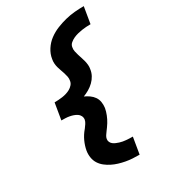

<svg xmlns="http://www.w3.org/2000/svg" viewBox="-234 -944 1067 1209"><g transform="rotate(-30 300.0 -340.0)"><path d="M414 153Q389 153 364 151.5Q339 150 315 145.5Q291 141 268 134Q245 127 224 116.5Q203 106 184.5 91.5Q166 77 153.5 57.5Q141 38 137 13.5Q133 -11 137 -36Q143 -69 157.5 -100.5Q172 -132 195 -159L196 -160Q205 -172 213.5 -184.5Q222 -197 225 -211Q227 -226 220.5 -238.5Q214 -251 203 -258Q192 -265 179 -269.5Q166 -274 152 -276.5Q138 -279 123.5 -279.5Q109 -280 95 -280L100 -310L115 -400Q129 -400 143.5 -401Q158 -402 172.5 -404Q187 -406 202 -410.5Q217 -415 230.5 -422.5Q244 -430 254.5 -442Q265 -454 267 -469Q270 -484 267 -499Q264 -514 259.5 -528Q255 -542 250 -555.5Q245 -569 241 -583.5Q237 -598 236 -613.5Q235 -629 238 -644Q243 -678 263 -709Q283 -740 312 -761.5Q341 -783 374.5 -796.5Q408 -810 442 -818.5Q476 -827 509.5 -830Q543 -833 577 -833L557 -713Q541 -713 525 -712Q509 -711 493 -708.5Q477 -706 461 -702Q445 -698 429.5 -691Q414 -684 400.5 -672.5Q387 -661 385 -644Q382 -629 385.5 -614Q389 -599 393 -585Q397 -571 402 -557Q407 -543 410.5 -528.5Q414 -514 415.5 -499Q417 -484 414 -469Q411 -446 400 -425.5Q389 -405 372 -388.5Q355 -372 334.5 -360Q314 -348 293 -340Q311 -332 328 -320Q345 -308 356.5 -291.5Q368 -275 371.5 -254Q375 -233 372 -211Q370 -199 366.5 -187.5Q363 -176 358.5 -164.5Q354 -153 348.5 -142Q343 -131 336.5 -120.5Q330 -110 322.5 -99.5Q315 -89 307.5 -79Q300 -69 293 -58.5Q286 -48 284 -36Q282 -24 287 -13.5Q292 -3 300.5 3.5Q309 10 319.5 14.5Q330 19 341 22.5Q352 26 363.5 28Q375 30 386.5 31Q398 32 410 32.5Q422 33 434 33Z"/></g></svg>

Font: Iosevka Curly Slab HvEx
Style: Italic
Weight: 900
Width: 7
Italic angle: -9°
Monospace: yes
Designer: Belleve Invis
Foundry: Belleve Invis
Version: Version 11.1.0; ttfautohint (v1.8.3)